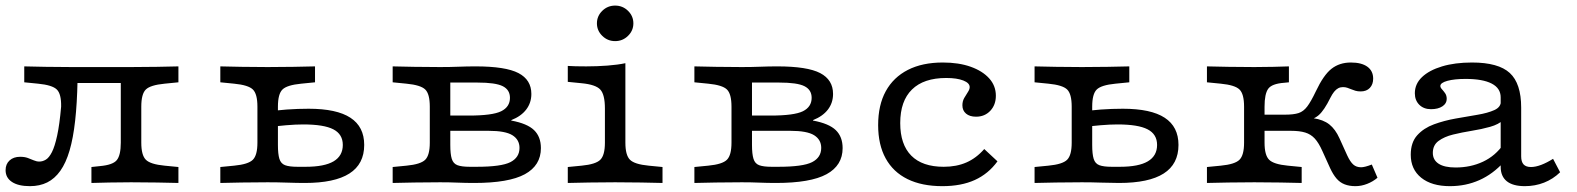

<svg xmlns="http://www.w3.org/2000/svg" viewBox="-23 -648 5584 680"><path d="M441.1 -2.4Q396.8 -2.4 364.1 -1.6Q331.5 -0.8 300.8 0V-56.5L330.6 -59.7Q376.6 -63.7 390.7 -81Q404.8 -98.4 404.8 -142.7V-206.5H477.4V-142.7Q477.4 -98.4 493.5 -82.3Q509.7 -66.1 559.7 -61.3L608.9 -56.5V0Q571.8 -0.8 533.1 -1.6Q494.4 -2.4 441.1 -2.4ZM83.1 11.3Q41.9 11.3 19.4 -3.6Q-3.2 -18.5 -3.2 -45.2Q-3.2 -66.9 10.9 -79.8Q25 -92.7 48.4 -92.7Q63.7 -92.7 75 -88.7Q86.3 -84.7 96.4 -80.2Q106.5 -75.8 116.1 -75.8Q128.2 -75.8 139.5 -82.7Q150.8 -89.5 160.9 -109.3Q171 -129 179.4 -167.7Q187.9 -206.5 193.5 -270.2Q194.4 -315.3 178.2 -331Q162.1 -346.8 112.1 -351.6L62.9 -356.5V-412.9Q100 -412.1 138.7 -411.3Q177.4 -410.5 230.6 -410.5H232.3H440.3H441.1Q494.4 -410.5 533.1 -411.3Q571.8 -412.1 608.9 -412.9V-356.5L559.7 -351.6Q509.7 -346.8 493.5 -331Q477.4 -315.3 477.4 -270.2V-206.5H404.8V-367.7L420.2 -354H235.5L251.6 -362.1Q250 -281.5 243.1 -220.2Q236.3 -158.9 223.4 -114.9Q210.5 -71 190.7 -43.1Q171 -15.3 144.4 -2Q117.7 11.3 83.1 11.3Z M888.7 -206.5V-270.2Q888.7 -315.3 872.6 -331Q856.5 -346.8 806.5 -351.6L757.3 -356.5V-412.9Q794.4 -412.1 833.1 -411.3Q871.8 -410.5 925 -410.5Q978.2 -410.5 1016.9 -411.3Q1055.6 -412.1 1092.7 -412.9V-356.5L1043.5 -351.6Q993.5 -346.8 977.4 -331Q961.3 -315.3 961.3 -270.2V-206.5ZM925 -2.4Q871.8 -2.4 833.1 -1.6Q794.4 -0.8 757.3 0V-56.5L806.5 -61.3Q856.5 -66.1 872.6 -82.3Q888.7 -98.4 888.7 -142.7V-206.5H961.3V-134.7Q961.3 -102.4 966.5 -85.5Q971.8 -68.5 986.7 -62.9Q1001.6 -57.3 1030.6 -57.3H1059.7Q1125.8 -57.3 1158.5 -76.6Q1191.1 -96 1191.1 -134.7Q1191.1 -172.6 1157.7 -189.9Q1124.2 -207.3 1050.8 -207.3Q1024.2 -207.3 990.3 -204.4Q956.5 -201.6 922.6 -196.8L921.8 -251.6Q952.4 -257.3 992.3 -260.1Q1032.3 -262.9 1070.2 -262.9Q1169.4 -262.9 1218.1 -231Q1266.9 -199.2 1266.9 -134.7Q1266.9 -66.9 1214.5 -33.5Q1162.1 0 1056.5 0Q1029 0 994.4 -1.2Q959.7 -2.4 925 -2.4Z M1535.5 -2.4Q1482.3 -2.4 1443.5 -1.6Q1404.8 -0.8 1367.7 0V-56.5L1416.9 -61.3Q1466.9 -66.1 1483.1 -82.3Q1499.2 -98.4 1499.2 -142.7V-270.2Q1499.2 -315.3 1483.1 -331Q1466.9 -346.8 1416.9 -351.6L1367.7 -356.5V-412.9Q1404.8 -412.1 1443.5 -411.3Q1482.3 -410.5 1535.5 -410.5H1536.3Q1571.8 -410.5 1601.2 -411.7Q1630.6 -412.9 1661.3 -412.9Q1767.7 -412.9 1813.3 -389.1Q1858.9 -365.3 1858.9 -315.3Q1858.9 -283.9 1840.7 -260.1Q1822.6 -236.3 1787.9 -222.6V-221Q1844.4 -210.5 1868.5 -187.1Q1892.7 -163.7 1892.7 -123.4Q1892.7 -62.1 1835.9 -31Q1779 0 1656.5 0Q1625.8 0 1597.6 -1.2Q1569.4 -2.4 1536.3 -2.4ZM1571.8 -134.7Q1571.8 -102.4 1577 -85.5Q1582.3 -68.5 1597.2 -62.9Q1612.1 -57.3 1641.1 -57.3H1665.3Q1752.4 -57.3 1784.7 -73.8Q1816.9 -90.3 1816.9 -124.2Q1816.9 -153.2 1791.9 -169Q1766.9 -184.7 1707.3 -184.7H1534.7V-238.7H1637.1Q1721 -238.7 1752 -254Q1783.1 -269.4 1783.1 -301.6Q1783.1 -329.8 1757.7 -342.7Q1732.3 -355.6 1667.7 -355.6H1565.3L1571.8 -363.7Z M2119.4 -206.5V-263.7Q2119.4 -312.9 2103.2 -330.6Q2087.1 -348.4 2037.1 -353.2L1987.9 -358.1V-414.5Q1999.2 -413.7 2016.1 -413.3Q2033.1 -412.9 2053.2 -412.9Q2091.9 -412.9 2128.6 -415.7Q2165.3 -418.5 2191.9 -424.2V-414.5V-206.5ZM2155.6 -2.4Q2102.4 -2.4 2063.7 -1.6Q2025 -0.8 1987.9 0V-56.5L2037.1 -61.3Q2087.1 -66.1 2103.2 -82.3Q2119.4 -98.4 2119.4 -142.7V-206.5H2191.9V-142.7Q2191.9 -98.4 2208.1 -82.3Q2224.2 -66.1 2274.2 -61.3L2323.4 -56.5V0Q2286.3 -0.8 2247.6 -1.6Q2208.9 -2.4 2155.6 -2.4ZM2155.6 -502.4Q2129 -502.4 2110.1 -521Q2091.1 -539.5 2091.1 -565.3Q2091.1 -591.1 2110.1 -609.7Q2129 -628.2 2155.6 -628.2Q2182.3 -628.2 2201.2 -609.7Q2220.2 -591.1 2220.2 -565.3Q2220.2 -539.5 2201.2 -521Q2182.3 -502.4 2155.6 -502.4Z M2604 -2.4Q2550.8 -2.4 2512.1 -1.6Q2473.4 -0.8 2436.3 0V-56.5L2485.5 -61.3Q2535.5 -66.1 2551.6 -82.3Q2567.7 -98.4 2567.7 -142.7V-270.2Q2567.7 -315.3 2551.6 -331Q2535.5 -346.8 2485.5 -351.6L2436.3 -356.5V-412.9Q2473.4 -412.1 2512.1 -411.3Q2550.8 -410.5 2604 -410.5H2604.8Q2640.3 -410.5 2669.8 -411.7Q2699.2 -412.9 2729.8 -412.9Q2836.3 -412.9 2881.9 -389.1Q2927.4 -365.3 2927.4 -315.3Q2927.4 -283.9 2909.3 -260.1Q2891.1 -236.3 2856.5 -222.6V-221Q2912.9 -210.5 2937.1 -187.1Q2961.3 -163.7 2961.3 -123.4Q2961.3 -62.1 2904.4 -31Q2847.6 0 2725 0Q2694.4 0 2666.1 -1.2Q2637.9 -2.4 2604.8 -2.4ZM2640.3 -134.7Q2640.3 -102.4 2645.6 -85.5Q2650.8 -68.5 2665.7 -62.9Q2680.6 -57.3 2709.7 -57.3H2733.9Q2821 -57.3 2853.2 -73.8Q2885.5 -90.3 2885.5 -124.2Q2885.5 -153.2 2860.5 -169Q2835.5 -184.7 2775.8 -184.7H2603.2V-238.7H2705.6Q2789.5 -238.7 2820.6 -254Q2851.6 -269.4 2851.6 -301.6Q2851.6 -329.8 2826.2 -342.7Q2800.8 -355.6 2736.3 -355.6H2633.9L2640.3 -363.7Z M3314.5 11.3Q3241.9 11.3 3191.1 -13.7Q3140.3 -38.7 3113.7 -87.1Q3087.1 -135.5 3087.1 -204.8Q3087.1 -275.8 3114.1 -325Q3141.1 -374.2 3192.3 -400.4Q3243.5 -426.6 3316.1 -426.6Q3372.6 -426.6 3414.5 -411.7Q3456.5 -396.8 3480.2 -370.6Q3504 -344.4 3504 -308.9Q3504 -276.6 3484.3 -255.6Q3464.5 -234.7 3433.9 -234.7Q3411.3 -234.7 3398.4 -245.6Q3385.5 -256.5 3385.5 -275Q3385.5 -289.5 3391.9 -300.8Q3398.4 -312.1 3404.8 -321.8Q3411.3 -331.5 3411.3 -339.5Q3411.3 -354 3388.7 -362.9Q3366.1 -371.8 3328.2 -371.8Q3248.4 -371.8 3206.9 -331Q3165.3 -290.3 3165.3 -212.1Q3165.3 -136.3 3204.4 -96.8Q3243.5 -57.3 3319.4 -57.3Q3364.5 -57.3 3399.6 -72.6Q3434.7 -87.9 3462.9 -120.2L3509.7 -76.6Q3477.4 -32.3 3429.4 -10.5Q3381.5 11.3 3314.5 11.3Z M3772.6 -206.5V-270.2Q3772.6 -315.3 3756.5 -331Q3740.3 -346.8 3690.3 -351.6L3641.1 -356.5V-412.9Q3678.2 -412.1 3716.9 -411.3Q3755.6 -410.5 3808.9 -410.5Q3862.1 -410.5 3900.8 -411.3Q3939.5 -412.1 3976.6 -412.9V-356.5L3927.4 -351.6Q3877.4 -346.8 3861.3 -331Q3845.2 -315.3 3845.2 -270.2V-206.5ZM3808.9 -2.4Q3755.6 -2.4 3716.9 -1.6Q3678.2 -0.8 3641.1 0V-56.5L3690.3 -61.3Q3740.3 -66.1 3756.5 -82.3Q3772.6 -98.4 3772.6 -142.7V-206.5H3845.2V-134.7Q3845.2 -102.4 3850.4 -85.5Q3855.6 -68.5 3870.6 -62.9Q3885.5 -57.3 3914.5 -57.3H3943.5Q4009.7 -57.3 4042.3 -76.6Q4075 -96 4075 -134.7Q4075 -172.6 4041.5 -189.9Q4008.1 -207.3 3934.7 -207.3Q3908.1 -207.3 3874.2 -204.4Q3840.3 -201.6 3806.5 -196.8L3805.6 -251.6Q3836.3 -257.3 3876.2 -260.1Q3916.1 -262.9 3954 -262.9Q4053.2 -262.9 4102 -231Q4150.8 -199.2 4150.8 -134.7Q4150.8 -66.9 4098.4 -33.5Q4046 0 3940.3 0Q3912.9 0 3878.2 -1.2Q3843.5 -2.4 3808.9 -2.4Z M4383.1 -206.5V-270.2Q4383.1 -315.3 4366.9 -331Q4350.8 -346.8 4300.8 -351.6L4251.6 -356.5V-412.9Q4288.7 -412.1 4327.4 -411.3Q4366.1 -410.5 4419.4 -410.5Q4458.1 -410.5 4486.7 -411.3Q4515.3 -412.1 4541.9 -412.9V-356.5L4525 -354.8Q4481.5 -351.6 4468.5 -333.5Q4455.6 -315.3 4455.6 -270.2V-206.5ZM4419.4 -2.4Q4366.1 -2.4 4327.4 -1.6Q4288.7 -0.8 4251.6 0V-56.5L4300.8 -61.3Q4350.8 -66.1 4366.9 -82.3Q4383.1 -98.4 4383.1 -142.7V-206.5H4455.6V-142.7Q4455.6 -98.4 4471.8 -82.3Q4487.9 -66.1 4537.9 -61.3L4587.1 -56.5V0Q4550 -0.8 4511.3 -1.6Q4472.6 -2.4 4419.4 -2.4ZM4777.4 11.3Q4755.6 11.3 4739.1 4.8Q4722.6 -1.6 4710.5 -15.7Q4698.4 -29.8 4687.9 -52.4L4660.5 -112.9Q4647.6 -141.9 4633.5 -157.3Q4619.4 -172.6 4599.6 -178.6Q4579.8 -184.7 4548.4 -184.7H4437.9V-241.9H4528.2Q4558.9 -241.9 4576.2 -247.6Q4593.5 -253.2 4606.9 -271Q4620.2 -288.7 4637.1 -324.2Q4664.5 -382.3 4692.7 -404.4Q4721 -426.6 4761.3 -426.6Q4799.2 -426.6 4819.8 -411.7Q4840.3 -396.8 4840.3 -369.4Q4840.3 -349.2 4828.6 -336.7Q4816.9 -324.2 4796 -324.2Q4785.5 -324.2 4777.4 -326.6Q4769.4 -329 4762.5 -331.9Q4755.6 -334.7 4748.8 -337.1Q4741.9 -339.5 4733.1 -339.5Q4724.2 -339.5 4716.5 -335.5Q4708.9 -331.5 4702 -323Q4695.2 -314.5 4688.7 -301.6Q4666.9 -257.3 4647.6 -240.3Q4628.2 -223.4 4592.7 -216.9L4536.3 -230.6Q4592.7 -234.7 4628.2 -229.4Q4663.7 -224.2 4685.1 -207.3Q4706.5 -190.3 4721 -158.1L4748.4 -97.6Q4758.9 -75 4769.8 -65.3Q4780.6 -55.6 4797.6 -55.6Q4810.5 -55.6 4835.5 -65.3L4855.6 -18.5Q4839.5 -4.8 4819 3.2Q4798.4 11.3 4777.4 11.3Z M5291.9 -206.5V-303.2Q5291.9 -335.5 5260.1 -352Q5228.2 -368.5 5167.7 -368.5Q5128.2 -368.5 5103.2 -361.7Q5078.2 -354.8 5078.2 -343.5Q5078.2 -337.9 5083.9 -331.9Q5089.5 -325.8 5095.2 -317.7Q5100.8 -309.7 5100.8 -297.6Q5100.8 -281.5 5085.5 -271.4Q5070.2 -261.3 5045.2 -261.3Q5019.4 -261.3 5003.6 -277Q4987.9 -292.7 4987.9 -317.7Q4987.9 -350.8 5013.3 -375Q5038.7 -399.2 5084.3 -412.9Q5129.8 -426.6 5190.3 -426.6Q5283.9 -426.6 5324.2 -389.5Q5364.5 -352.4 5364.5 -266.9V-206.5ZM5112.1 11.3Q5047.6 11.3 5010.5 -18.5Q4973.4 -48.4 4973.4 -100Q4973.4 -143.5 4996.4 -169Q5019.4 -194.4 5055.6 -207.7Q5091.9 -221 5132.7 -228.2Q5173.4 -235.5 5209.7 -241.5Q5246 -247.6 5269.4 -258.1Q5292.7 -268.5 5292.7 -289.5L5301.6 -223.4Q5284.7 -207.3 5254.4 -198.8Q5224.2 -190.3 5189.1 -184.7Q5154 -179 5123 -171.4Q5091.9 -163.7 5071.8 -148.8Q5051.6 -133.9 5051.6 -106.5Q5051.6 -81.5 5072.2 -68.1Q5092.7 -54.8 5132.3 -54.8Q5185.5 -54.8 5229.4 -75.4Q5273.4 -96 5302.4 -137.9L5303.2 -74.2Q5264.5 -31.5 5216.5 -10.1Q5168.5 11.3 5112.1 11.3ZM5364.5 -94.4Q5364.5 -75 5373 -65.7Q5381.5 -56.5 5399.2 -56.5Q5415.3 -56.5 5435.5 -64.1Q5455.6 -71.8 5477.4 -85.5L5502.4 -37.9Q5477.4 -13.7 5445.6 -1.2Q5413.7 11.3 5377.4 11.3Q5335.5 11.3 5313.7 -6Q5291.9 -23.4 5291.9 -57.3V-206.5H5364.5Z"/></svg>

Font: Playfair 5pt SemiExpanded Light
Style: Regular
Weight: 300
Width: 6
Designer: Claus Eggers Sørensen
Foundry: Claus Eggers Sørensen
Version: Version 2.203